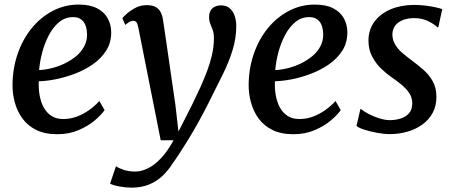

<svg xmlns="http://www.w3.org/2000/svg" viewBox="-20 -590 2029 859"><path d="M448 -97.5Q434.5 -77.5 404.8 -52Q375 -26.5 332 -8Q289 10.5 235.5 10.5Q181 10.5 142.5 -8.5Q104 -27.5 80.5 -59.8Q57 -92 46.2 -131.8Q35.5 -171.5 36 -213Q37 -286 59.5 -350.5Q82 -415 122 -464Q162 -513 215.8 -541.2Q269.5 -569.5 332 -569.5Q382 -569.5 413.8 -553.2Q445.5 -537 461.2 -509.2Q477 -481.5 477.5 -447Q478 -399.5 455.2 -363.8Q432.5 -328 395.2 -302.2Q358 -276.5 314.5 -260Q271 -243.5 228.5 -235.2Q186 -227 153.5 -226.5Q152 -194 157.2 -163.8Q162.5 -133.5 175.5 -109.5Q188.5 -85.5 210 -71.5Q231.5 -57.5 262.5 -57.5Q294.5 -57.5 323 -68Q351.5 -78.5 377.2 -96.5Q403 -114.5 424.5 -138ZM307 -513.5Q271.5 -513.5 244.2 -490.8Q217 -468 198.2 -432Q179.5 -396 168.8 -355Q158 -314 155 -276.5Q181 -277.5 210.5 -284.8Q240 -292 268.2 -305.5Q296.5 -319 319.8 -338Q343 -357 356.5 -382Q370 -407 369.5 -437.5Q368.5 -475.5 352.2 -494.5Q336 -513.5 307 -513.5Z M599 -466Q595.5 -484.5 590 -490.8Q584.5 -497 576.5 -497Q568 -497 559.8 -492.5Q551.5 -488 540.5 -478.5L527.5 -508.5Q531.5 -514.5 547 -528.5Q562.5 -542.5 585.8 -554.8Q609 -567 636 -567Q661.5 -567 676.2 -558.8Q691 -550.5 698.8 -535.5Q706.5 -520.5 709.5 -500Q716.5 -452.5 723.5 -405.2Q730.5 -358 737.2 -310.8Q744 -263.5 750.8 -216.5Q757.5 -169.5 764.5 -122.5L778.5 -1.5L839.5 -121.5Q858.5 -160.5 875.8 -198.2Q893 -236 906.8 -272.8Q920.5 -309.5 928.8 -346Q937 -382.5 937 -419.5Q937 -441.5 931.8 -455.8Q926.5 -470 921 -483Q915.5 -496 915.5 -514.5Q915.5 -539 930 -552.5Q944.5 -566 969 -566Q991.5 -566 1006.5 -554Q1021.5 -542 1029.2 -521Q1037 -500 1037 -473.5Q1037 -419 1020.5 -365.8Q1004 -312.5 979.2 -262.2Q954.5 -212 931 -165.5Q912.5 -127.5 893 -90.5Q873.5 -53.5 853.8 -19Q834 15.5 815.5 45.2Q797 75 781.2 99.2Q765.5 123.5 753 140Q732 174 705.2 198.5Q678.5 223 645 236.2Q611.5 249.5 568 249.5Q543.5 249.5 514.2 244.2Q485 239 472.5 231.5L499 153.5Q508 161 531.2 169.2Q554.5 177.5 585 177.5Q612 177.5 641 163.5Q670 149.5 699.5 118.8Q729 88 756.5 37.5H699Z M1504.5 -97.5Q1491 -77.5 1461.2 -52Q1431.5 -26.5 1388.5 -8Q1345.5 10.5 1292 10.5Q1237.5 10.5 1199 -8.5Q1160.5 -27.5 1137 -59.8Q1113.5 -92 1102.8 -131.8Q1092 -171.5 1092.5 -213Q1093.5 -286 1116 -350.5Q1138.5 -415 1178.5 -464Q1218.5 -513 1272.2 -541.2Q1326 -569.5 1388.5 -569.5Q1438.5 -569.5 1470.2 -553.2Q1502 -537 1517.8 -509.2Q1533.5 -481.5 1534 -447Q1534.5 -399.5 1511.8 -363.8Q1489 -328 1451.8 -302.2Q1414.5 -276.5 1371 -260Q1327.5 -243.5 1285 -235.2Q1242.5 -227 1210 -226.5Q1208.5 -194 1213.8 -163.8Q1219 -133.5 1232 -109.5Q1245 -85.5 1266.5 -71.5Q1288 -57.5 1319 -57.5Q1351 -57.5 1379.5 -68Q1408 -78.5 1433.8 -96.5Q1459.5 -114.5 1481 -138ZM1363.5 -513.5Q1328 -513.5 1300.8 -490.8Q1273.5 -468 1254.8 -432Q1236 -396 1225.2 -355Q1214.5 -314 1211.5 -276.5Q1237.5 -277.5 1267 -284.8Q1296.5 -292 1324.8 -305.5Q1353 -319 1376.2 -338Q1399.5 -357 1413 -382Q1426.5 -407 1426 -437.5Q1425 -475.5 1408.8 -494.5Q1392.5 -513.5 1363.5 -513.5Z M1941 -468H1936.5Q1926.5 -479.5 1898 -494.2Q1869.5 -509 1833 -509Q1806.5 -509 1785 -501.2Q1763.5 -493.5 1750.2 -478Q1737 -462.5 1735.5 -439Q1735 -414 1746.5 -393.2Q1758 -372.5 1778.2 -354.8Q1798.5 -337 1822.5 -319.5Q1848 -300.5 1873.2 -278.8Q1898.5 -257 1915.5 -227.5Q1932.5 -198 1932.5 -156.5Q1932.5 -116 1915.8 -85Q1899 -54 1869.5 -32.8Q1840 -11.5 1802.5 -0.8Q1765 10 1723.5 10Q1698 10 1667 4.2Q1636 -1.5 1610.2 -9.8Q1584.5 -18 1575 -26.5L1592.5 -102.5H1594.5Q1606 -92.5 1628.2 -80.8Q1650.5 -69 1676.2 -60.8Q1702 -52.5 1724.5 -52.5Q1748 -52.5 1771 -59.2Q1794 -66 1809.2 -82.5Q1824.5 -99 1824.5 -128Q1824.5 -153.5 1810.8 -173.8Q1797 -194 1775.5 -211.8Q1754 -229.5 1730.5 -245.5Q1710 -259.5 1686.2 -282Q1662.5 -304.5 1645.5 -336Q1628.5 -367.5 1628.5 -408.5Q1628.5 -457 1655.2 -493Q1682 -529 1728.2 -548.5Q1774.5 -568 1832.5 -568Q1859 -568 1884.8 -564.8Q1910.5 -561.5 1930.2 -557Q1950 -552.5 1958.5 -549Z"/></svg>

Font: Merriweather Light 18pt Medium
Style: Italic
Weight: 500
Italic angle: -7.8°
Version: Version 2.101